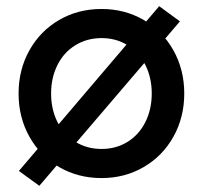

<svg xmlns="http://www.w3.org/2000/svg" viewBox="-20 -565 655 620"><path d="M41 -13 494 -545 561 -496 107 35ZM40 -263Q40 -340 75 -402.5Q110 -465 171 -500.5Q232 -536 308 -536Q383 -536 444 -500.5Q505 -465 540 -402.5Q575 -340 575 -263Q575 -186 540 -123.5Q505 -61 444 -25.5Q383 10 308 10Q232 10 171 -25.5Q110 -61 75 -123.5Q40 -186 40 -263ZM470 -263Q470 -314 449.5 -355Q429 -396 392 -419Q355 -442 308 -442Q261 -442 223.5 -419Q186 -396 165.5 -355Q145 -314 145 -263Q145 -212 165.5 -171Q186 -130 223.5 -107Q261 -84 308 -84Q355 -84 392 -107Q429 -130 449.5 -171Q470 -212 470 -263Z"/></svg>

Font: Easer Grotesk Variable
Style: Regular
Weight: 400
Designer: Boardeaser, Bonnie Shaver-Troup, Thomas Jockin
Foundry: Lexend
Version: Version 1.001;Glyphs 3.1.2 (3151)